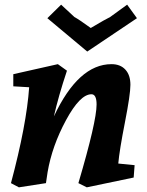

<svg xmlns="http://www.w3.org/2000/svg" viewBox="-20 -785 631 823"><path d="M458 -510Q496 -510 517.5 -486.5Q539 -463 539 -421.5Q539 -380 515.5 -260.5Q492 -141 487 -84L557 -77L553 -24L352 18L316 0Q394 -264 394 -337Q394 -381 372 -381Q323 -381 263 -270Q203 -159 184 -47Q183 -41 177 0L61 18L27 0Q94 -251 105 -411L37 -415V-467L228 -510L267 -482Q230 -371 211 -286Q316 -510 458 -510ZM242 -765 299 -712Q318 -702 369 -665Q431 -702 452 -712L525 -765L567 -707L354 -564L183 -707Z"/></svg>

Font: Andada
Style: Bold Italic
Weight: 700
Italic angle: -8.29999°
Designer: Carolina Giovagnoli
Foundry: Carolina Giovagnoli
Version: Version 1.003